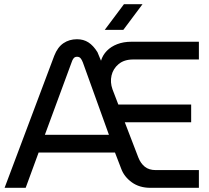

<svg xmlns="http://www.w3.org/2000/svg" viewBox="-20 -900 1003 920"><path d="M2 0 240 -633Q256 -674 284 -693Q312 -712 349 -712Q380 -712 403.5 -697Q427 -682 447 -650L464 -609Q472 -636 492 -656.5Q512 -677 542 -688.5Q572 -700 610 -700H933V-615H618Q575 -615 548.5 -593Q522 -571 514.5 -538.5Q507 -506 519 -472L547 -399H896V-314H578L643 -145Q654 -117 674 -101Q694 -85 726 -85H933V0H701Q648 0 611.5 -26.5Q575 -53 561 -91L531 -169H165L103 0ZM195 -254H502L377 -601Q372 -614 366 -621Q360 -628 349 -628Q339 -628 333 -621Q327 -614 323 -601ZM482 -757 574 -880H663L571 -757Z"/></svg>

Font: MuseoModerno Thin
Style: Regular
Weight: 400
Version: Version 1.003